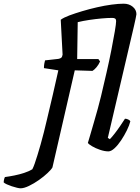

<svg xmlns="http://www.w3.org/2000/svg" viewBox="-190 -820 759 1040"><path d="M-79 200Q-85 200 -98 197Q-111 194 -126 189Q-141 184 -153 178.5Q-165 173 -170 168Q-170 160 -167.5 150.5Q-165 141 -163 139Q-140 136 -112.5 130.5Q-85 125 -59 116.5Q-33 108 -15 97Q-9 86 -2 66Q5 46 13 20Q21 -6 30 -37.5Q39 -69 47.5 -103Q56 -137 64 -171Q81 -243 96 -306.5Q111 -370 126 -439L48 -451Q48 -464 50 -475.5Q52 -487 54 -493L126 -501Q137 -503 142 -507.5Q147 -512 149 -524L139 -713Q155 -725 186 -736.5Q217 -748 255.5 -759.5Q294 -771 335.5 -780.5Q377 -790 414.5 -795Q452 -800 480 -800Q509 -800 529 -783.5Q549 -767 549 -743Q549 -740 545 -721Q541 -702 536 -680L394 -73L405 -66Q416 -77 431.5 -97Q447 -117 461.5 -138.5Q476 -160 487 -177Q496 -177 505 -172.5Q514 -168 516 -163Q511 -142 497.5 -114.5Q484 -87 466.5 -60.5Q449 -34 430.5 -17Q412 0 397 0Q377 0 352 -8.5Q327 -17 308.5 -28Q290 -39 286 -46Q290 -59 298.5 -88Q307 -117 318 -155Q329 -193 339.5 -230.5Q350 -268 357 -298Q372 -361 387 -426.5Q402 -492 413.5 -550.5Q425 -609 432 -650.5Q439 -692 439 -706Q439 -715 434 -719Q429 -723 418 -723Q393 -723 360 -720Q327 -717 293.5 -712Q260 -707 231 -700L228 -500H343L352 -487Q344 -469 332.5 -455.5Q321 -442 311 -436L215 -439L94 87Q88 98 68 117Q48 136 21 155Q-6 174 -33 187Q-60 200 -79 200Z"/></svg>

Font: Texturina 12pt SemiBold
Style: Italic
Weight: 600
Italic angle: -11°
Version: Version 1.002